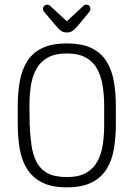

<svg xmlns="http://www.w3.org/2000/svg" viewBox="-20 -792 572 822"><path d="M476 -337Q476 -394 467.5 -443Q459 -492 436.5 -528.5Q414 -565 373 -585.5Q332 -606 266 -606Q202 -606 160.5 -586Q119 -566 96 -529Q73 -492 64.5 -443Q56 -394 56 -337V-260Q56 -203 64.5 -154Q73 -105 96 -68.5Q119 -32 160 -11Q201 10 266 10Q331 10 372 -10.5Q413 -31 436 -67.5Q459 -104 467.5 -153.5Q476 -203 476 -260ZM107 -258 106 -339Q106 -384 112 -424Q118 -464 135 -495.5Q152 -527 183.5 -545Q215 -563 266 -563Q317 -563 348.5 -545Q380 -527 396.5 -496Q413 -465 419.5 -424.5Q426 -384 426 -339V-258Q426 -213 420 -172.5Q414 -132 397 -101Q380 -70 349 -52Q318 -34 266 -34Q213 -34 182 -51.5Q151 -69 135.5 -100.5Q120 -132 114.5 -172.5Q109 -213 107 -258ZM266 -701 198 -764Q190 -772 182 -772Q175 -772 169.5 -767Q164 -762 164 -754Q164 -748 169 -741L221 -680Q233 -665 243 -659Q253 -653 266 -653Q280 -653 289.5 -659Q299 -665 312 -680L362 -741Q365 -744 366 -747.5Q367 -751 367 -754Q367 -762 362 -767Q357 -772 349 -772Q341 -772 333 -763Z"/></svg>

Font: Beiruti Light
Style: Regular
Weight: 300
Designer: Arlette Boutros
Foundry: Boutros
Version: Version 1.41